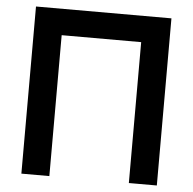

<svg xmlns="http://www.w3.org/2000/svg" viewBox="-52 -772 827 824"><g transform="rotate(5 362.0 -360.0)"><path d="M70 0H190.5V-607H533V0H653.5V-720H70Z"/></g></svg>

Font: Eudonet
Style: Bold
Weight: 700
Designer: Mikhail Sharanda
Foundry: Mikhail Sharanda
Version: Version 4.503;Glyphs 3.1.2 (3151)